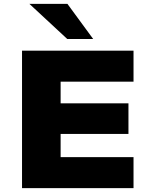

<svg xmlns="http://www.w3.org/2000/svg" viewBox="-20 -965 783 985"><path d="M93 0V-705H665V-546H291V-435H639V-278H291V-159H665V0ZM325 -765 131 -945H326L458 -765Z"/></svg>

Font: Nunito Sans 7pt SemiExpanded Black
Style: Regular
Weight: 900
Width: 6
Designer: Vernon Adams
Foundry: Vernon Adams
Version: Version 3.101;gftools[0.9.27]